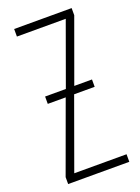

<svg xmlns="http://www.w3.org/2000/svg" viewBox="-138 -775 607 835"><g transform="rotate(-20 165.5 -357.0)"><path d="M64 -392V-358H147L28 -32V0H311V-35H69L186 -358H281V-392H199L304 -681V-714H38V-679H264L160 -392Z"/></g></svg>

Font: Noto Sans ExtraCondensed ExtraLight
Style: Regular
Weight: 200
Width: 2
Designer: Monotype Design Team
Foundry: Monotype Imaging Inc.
Version: Version 2.013